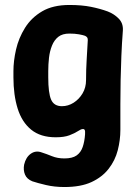

<svg xmlns="http://www.w3.org/2000/svg" viewBox="-20 -536 559 772"><path d="M239 216Q199 216 165 208Q131 200 110 193Q88 184 80.5 166Q73 148 77 126Q84 96 104 82Q124 68 148 77Q167 83 189 92Q211 101 239 101Q271 101 288 89Q305 77 312.5 55Q320 33 322 4Q323 -9 320.5 -13.5Q318 -18 312 -17Q306 -17 293 -8.5Q280 0 259 8Q238 16 204 16Q143 16 105.5 -14.5Q68 -45 51 -99.5Q34 -154 34 -225V-250Q34 -291 44.5 -337Q55 -383 80.5 -424Q106 -465 149.5 -490.5Q193 -516 259 -516Q309 -516 346 -508.5Q383 -501 413 -490Q439 -480 457.5 -461Q476 -442 474 -413Q470 -360 468 -311Q466 -262 465 -214Q464 -166 464 -117Q464 -68 464 -14Q464 27 453.5 68Q443 109 417 142.5Q391 176 348 196Q305 216 239 216ZM229 -109Q254 -109 276 -123Q298 -137 312 -160.5Q326 -184 326 -214Q326 -257 328.5 -296.5Q331 -336 333 -375Q333 -382 330.5 -385.5Q328 -389 322 -392Q314 -395 297.5 -398Q281 -401 259 -401Q231 -401 214.5 -388Q198 -375 189 -352.5Q180 -330 177 -303.5Q174 -277 174 -250V-225Q174 -162 185.5 -135.5Q197 -109 229 -109Z"/></svg>

Font: Winky Sans SemiBold
Style: Regular
Weight: 600
Designer: Simon Atzbach
Foundry: typofactur
Version: Version 1.205